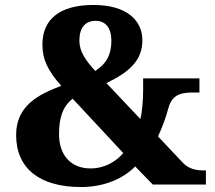

<svg xmlns="http://www.w3.org/2000/svg" viewBox="-20 -744 865 774"><path d="M307 10C406 10 481 -28 525 -73L596 0H810V-57H801C773 -57 742 -62 718 -87L617 -194C636 -235 650 -274 659 -309C676 -370 720 -371 765 -371H784V-428H557V-382C557 -340 553 -293 546 -264L409 -409C505 -455 554 -503 554 -582C554 -659 494 -724 357 -724C220 -724 151 -666 151 -564C151 -505 172 -460 227 -398C137 -364 45 -319 45 -200C45 -63 142 10 307 10ZM364 -458C325 -501 300 -536 300 -580C300 -632 323 -660 366 -660C406 -660 429 -630 429 -581C429 -524 410 -488 364 -458ZM345 -65C268 -65 218 -116 218 -203C218 -264 230 -313 273 -346L477 -127C449 -94 403 -65 345 -65Z"/></svg>

Font: Noto Serif Myanmar ExtraBold
Style: Regular
Weight: 800
Designer: Ben Mitchell and the Monotype Design Team
Foundry: Monotype Imaging Inc.
Version: Version 2.106